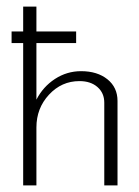

<svg xmlns="http://www.w3.org/2000/svg" viewBox="-20 -560 420 580"><path d="M50 0V-430H15V-465H50V-540H90V-465H210V-430H90V-259Q110 -298 146 -321.5Q182 -345 225 -345Q274 -345 304.5 -320.5Q335 -296 335 -255V0H295V-250Q295 -279 274.5 -297Q254 -315 220 -315Q166 -315 128 -274Q90 -233 90 -175V0Z"/></svg>

Font: Glametrix
Style: Light
Weight: 300
Designer: gluk
Foundry: gluk
Version: Version 0.40